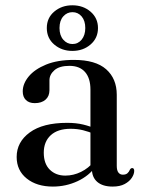

<svg xmlns="http://www.w3.org/2000/svg" viewBox="-20 -695 546 726"><path d="M327.5 -56.5V-64.5L322 -65.5V-356Q322 -399.5 301.5 -422.8Q281 -446 242.5 -446Q204.5 -446 185.8 -429.5Q167 -413 167 -391.5V-354Q167 -331 152 -318Q137 -305 111.5 -305Q90 -305 78 -316.8Q66 -328.5 66 -349.5Q66 -378.5 88.5 -405.8Q111 -433 154.2 -450.8Q197.5 -468.5 259.5 -468.5Q341.5 -468.5 381.5 -433Q421.5 -397.5 421.5 -336.5V-68Q421.5 -50.5 427.8 -42.5Q434 -34.5 444.5 -34.5Q456 -34.5 462 -40Q468 -45.5 471 -53Q472.5 -56 474.8 -57.8Q477 -59.5 480 -59.5Q483.5 -59.5 485.5 -56.8Q487.5 -54 487.5 -49Q487.5 -36.5 478.5 -22.8Q469.5 -9 451.5 0.8Q433.5 10.5 406 10.5Q368.5 10.5 348 -7Q327.5 -24.5 327.5 -56.5ZM43 -101.5Q43 -158 92.5 -194.2Q142 -230.5 234 -230.5Q268 -230.5 294.8 -224Q321.5 -217.5 342.5 -207.5L336 -188.5Q316 -197 294.2 -202.5Q272.5 -208 247 -208Q198.5 -208 172 -183.8Q145.5 -159.5 145.5 -117.5Q145.5 -76 168.2 -53.5Q191 -31 227 -31Q257.5 -31 286.2 -45Q315 -59 335.5 -84.5L344 -68Q317 -30 273 -9.8Q229 10.5 180 10.5Q119 10.5 81 -20Q43 -50.5 43 -101.5ZM253.5 -502.5Q213.5 -502.5 185.2 -526.5Q157 -550.5 157 -589Q157 -627.5 185.2 -651.2Q213.5 -675 253.5 -675Q294.5 -675 322.5 -650.8Q350.5 -626.5 350.5 -589Q350.5 -551 322.5 -526.8Q294.5 -502.5 253.5 -502.5ZM254 -649Q233.5 -649 219.2 -633Q205 -617 205 -589Q205 -561.5 219.2 -545Q233.5 -528.5 254 -528.5Q275 -528.5 288.8 -545.2Q302.5 -562 302.5 -589Q302.5 -616.5 288.8 -632.8Q275 -649 254 -649Z"/></svg>

Font: Fraunces 60pt
Style: Regular
Weight: 400
Version: Version 1.000;[b76b70a41]